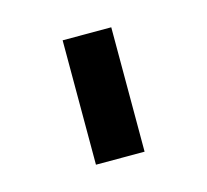

<svg xmlns="http://www.w3.org/2000/svg" viewBox="-49 -703 353 328"><g transform="rotate(-15 128.0 -539.0)"><path d="M171 -429V-649H85V-429Z"/></g></svg>

Font: Gamestation Text
Style: Bold
Weight: 400
Designer: Jonas Hecksher
Foundry: Jonas Hecksher, Playtypeª, e-types AS
Version: Version 1.003